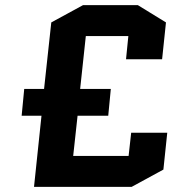

<svg xmlns="http://www.w3.org/2000/svg" viewBox="-20 -725 692 745"><path d="M410 -380 400 -276H281L264 -120H479L489 -210H629L614 -67L491 0H112L141 -276H64L74 -380H151L179 -638L302 -705H515L624 -638L609 -495H469L478 -585H313L291 -380Z"/></svg>

Font: Quantico
Style: Bold Italic
Weight: 700
Italic angle: -12°
Designer: Matt Desmond
Foundry: MADtype
Version: Version 2.002